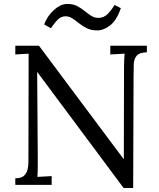

<svg xmlns="http://www.w3.org/2000/svg" viewBox="-20 -930 802 966"><path d="M602 16 203 -520Q194 -532 185.5 -543.5Q177 -555 168 -567H167L170 -139Q170 -114 170 -89Q170 -64 168 -40Q186 -41 204 -42Q222 -43 240 -44V0H57V-33Q88 -33 101.5 -46.5Q115 -60 119 -78.5Q123 -97 123 -112L124 -593V-660Q108 -659 91 -658Q74 -657 57 -656V-700H176L551 -198Q564 -181 576.5 -164Q589 -147 602 -130H603L604 -588Q604 -630 607 -660Q589 -659 571 -658Q553 -657 535 -656V-700H719V-667Q682 -666 668 -650Q654 -634 653 -607Q652 -580 652 -544L650 16ZM588 -889Q567 -828 534.5 -802.5Q502 -777 469 -777Q440 -777 418 -787.5Q396 -798 378 -812.5Q360 -827 344 -837.5Q328 -848 310 -848Q288 -848 271.5 -832Q255 -816 236 -788L202 -807Q219 -851 251.5 -880Q284 -909 315 -910Q345 -911 366 -900.5Q387 -890 404 -876Q421 -862 438 -851Q455 -840 475 -840Q502 -840 521.5 -859.5Q541 -879 556 -905Z"/></svg>

Font: Lora
Style: Regular
Weight: 400
Designer: Olga Karpushina, Alexei Vanyashin (Cyrillic)
Foundry: Cyreal
Version: Version 3.005; ttfautohint (v1.8.4.7-5d5b)